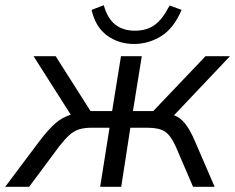

<svg xmlns="http://www.w3.org/2000/svg" viewBox="-61 -718 904 738"><path d="M-41 0 91 -176Q126 -222 153 -245Q180 -268 211 -277L68 -502H153L287 -291H370L404 -502H484L450 -291H528L729 -502H823L608 -275Q632 -266 650.5 -243Q669 -220 688 -176L764 0H681L614 -156Q595 -198 572.5 -212.5Q550 -227 507 -227H440L405 0H324L360 -227H291Q263 -227 243.5 -221Q224 -215 206.5 -199.5Q189 -184 167 -156L51 0ZM454 -549Q395 -549 350.5 -581.5Q306 -614 291 -680L338 -698Q352 -647 382 -623.5Q412 -600 457 -600Q503 -600 533.5 -622Q564 -644 591 -697L637 -680Q607 -609 558.5 -579Q510 -549 454 -549Z"/></svg>

Font: Mulish
Style: Italic
Weight: 400
Italic angle: -9°
Designer: Vernon Adams
Foundry: Vernon Adams
Version: Version 3.603; ttfautohint (v1.8.3)